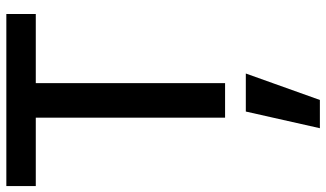

<svg xmlns="http://www.w3.org/2000/svg" viewBox="-252 -514 1059 624"><g transform="rotate(-90 278.0 -201.5)"><path d="M173.8 308.1 228 67.4H351.6L265.6 308.1ZM208 0V-615.2H-14.2V-710.9H544.9V-615.2H320.3V0Z"/></g></svg>

Font: Ride Light
Style: Bold
Weight: 600
Version: Version 3.000